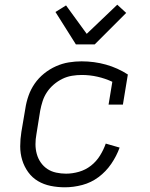

<svg xmlns="http://www.w3.org/2000/svg" viewBox="-20 -789 640 817"><path d="M256 8Q225 8 195.5 2Q166 -4 141.5 -18.5Q117 -33 100 -56.5Q83 -80 74.5 -108Q66 -136 66 -166.5Q66 -197 71 -228L88 -328Q92 -355 101.5 -382Q111 -409 127.5 -433Q144 -457 167.5 -476Q191 -495 218 -507Q245 -519 272.5 -523.5Q300 -528 327 -528Q381 -528 431 -514Q481 -500 524 -472L503 -344H442L458 -441Q428 -455 395 -462.5Q362 -470 328 -470Q307 -470 286 -466.5Q265 -463 245.5 -453.5Q226 -444 209 -429.5Q192 -415 180 -397Q168 -379 161.5 -359Q155 -339 151 -318L135 -218Q131 -197 131 -175.5Q131 -154 136.5 -134Q142 -114 153.5 -97.5Q165 -81 181.5 -70Q198 -59 219 -54.5Q240 -50 261 -50Q288 -50 316 -58Q344 -66 367 -84Q390 -102 405.5 -127Q421 -152 430 -178L489 -161Q476 -125 453.5 -92Q431 -59 399.5 -35.5Q368 -12 330.5 -2Q293 8 256 8ZM303 -600 216 -738 261 -766 349 -645 479 -769 517 -734 383 -600Z"/></svg>

Font: Iosevka HT Light Extended
Style: Italic
Weight: 300
Width: 7
Italic angle: -9°
Monospace: yes
Designer: Belleve Invis
Foundry: Belleve Invis
Version: Version 32.3.0; ttfautohint (v1.8.4)